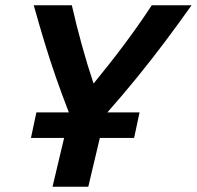

<svg xmlns="http://www.w3.org/2000/svg" viewBox="-20 -713 752 733"><path d="M180.5 0 224.8 -186.5H98.2L119 -284H242.8Q216.5 -352 193.2 -418.6Q170 -485.2 149.4 -553.2Q128.8 -621.2 108.8 -693H254.2Q271.2 -618 291.8 -543.5Q312.2 -469 337.2 -394Q367.5 -431.2 396.5 -467.9Q425.5 -504.5 453.1 -541.5Q480.8 -578.5 507.2 -616.1Q533.8 -653.8 559.5 -693H711.5Q659.2 -619.5 608.5 -552Q557.8 -484.5 504.2 -418.6Q450.8 -352.8 390 -284H512.8L492 -186.5H361.2L317 0Z"/></svg>

Font: Ubuntu Sans
Style: Italic
Weight: 400
Italic angle: -13.5°
Designer: Dalton Maag Ltd
Foundry: Dalton Maag Ltd
Version: Version 1.006